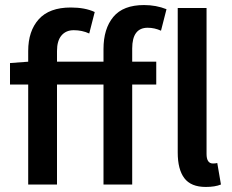

<svg xmlns="http://www.w3.org/2000/svg" viewBox="-20 -738 928 768"><path d="M803.2 9.8Q743.7 9.8 717.3 -25.4Q690.9 -60.5 690.9 -127.9V-706.1H806.2V-122.1Q806.2 -84 832 -84Q841.3 -84 849.1 -85.9L863.8 0Q840.3 9.8 803.2 9.8ZM394 0V-399.9H208V0H92.8V-399.9H20V-485.8L92.8 -491.2V-534.2Q92.8 -613.8 135 -660.9Q177.2 -708 263.2 -708Q320.3 -708 358.9 -689.9L336.9 -604Q308.6 -617.2 274.9 -617.2Q243.7 -617.2 225.8 -595.9Q208 -574.7 208 -534.2V-491.2H394V-542Q394 -623 433.3 -670.4Q472.7 -717.8 556.2 -717.8Q604.5 -717.8 646 -701.2L624 -615.2Q598.1 -627 570.8 -627Q508.8 -627 508.8 -543.9V-491.2H605V-399.9H508.8V0Z"/></svg>

Font: Source Sans 3 Semibold
Style: Regular
Weight: 600
Designer: Paul D. Hunt
Foundry: Adobe
Version: Version 3.052;hotconv 1.1.0;makeotfexe 2.6.0